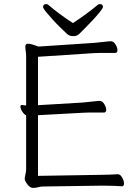

<svg xmlns="http://www.w3.org/2000/svg" viewBox="-20 -912 678 940"><path d="M337 -799Q372 -822 402 -844Q432 -866 457 -887Q462 -892 469 -892Q484 -892 484 -878Q484 -872 469.5 -854Q455 -836 434.5 -814Q414 -792 395 -773Q376 -754 367 -745Q356 -735 338 -735Q319 -735 307 -747Q297 -757 277.5 -775.5Q258 -794 238.5 -815.5Q219 -837 205 -854Q191 -871 191 -878Q191 -892 206 -892Q213 -892 218 -887Q268 -844 337 -799ZM576 0Q568 -1 541.5 -2Q515 -3 489 -3H473L195 1Q179 1 167.5 4.5Q156 8 141 8Q128 8 114.5 -9Q101 -26 101 -37Q101 -44 104.5 -58Q108 -72 108 -84V-347Q97 -353 88.5 -366.5Q80 -380 80 -390Q80 -398 87 -398H89Q94 -397 98.5 -396.5Q103 -396 108 -396V-604Q108 -620 108 -634.5Q108 -649 106 -661Q105 -669 104.5 -674.5Q104 -680 104 -684Q104 -698 116 -698Q125 -698 137.5 -694.5Q150 -691 159 -687.5Q168 -684 168 -684L440 -702Q463 -704 488.5 -707Q514 -710 523 -710Q536 -710 545.5 -694.5Q555 -679 555 -667Q555 -653 544 -653H502Q487 -653 471 -653Q455 -653 441 -652L166 -634V-397L385 -410Q408 -412 433.5 -415Q459 -418 468 -418Q481 -418 490.5 -402.5Q500 -387 500 -375Q500 -361 489 -361H447Q432 -361 416 -361Q400 -361 386 -360L166 -348V-51L472 -56Q494 -56 517 -57Q540 -58 555 -59H556Q569 -59 578 -43Q587 -27 587 -14Q587 0 577 0Z"/></svg>

Font: Moon Stars Kai T Light
Style: Regular
Weight: 300
Designer: GuiWonder
Version: Version 1.101